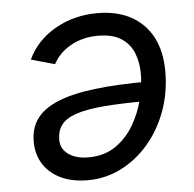

<svg xmlns="http://www.w3.org/2000/svg" viewBox="-45 -604 667 660"><g transform="rotate(-5 288.0 -273.5)"><path d="M314.5 -557.6Q381.8 -557.6 430.2 -531.2Q478.5 -504.9 504.2 -455.8Q529.8 -406.7 529.8 -337.4Q529.8 -265.6 506.8 -202.4Q483.9 -139.2 442.9 -91.1Q401.9 -43 347.9 -15.6Q293.9 11.7 231.9 11.7Q179.2 11.7 140.1 -6.6Q101.1 -24.9 79.6 -58.3Q58.1 -91.8 58.1 -137.2Q58.1 -183.1 81.8 -215.6Q105.5 -248 155.3 -268.6Q205.1 -289.1 283 -298.6Q360.8 -308.1 468.8 -308.1L457 -241.7Q367.7 -241.7 307.6 -236.6Q247.6 -231.4 212.2 -219.2Q176.8 -207 161.4 -186.5Q146 -166 146 -135.3Q146 -104 172.1 -85.2Q198.2 -66.4 240.7 -66.4Q295.9 -66.4 334.7 -93Q373.5 -119.6 397.9 -161.4Q422.4 -203.1 433.8 -249.8Q445.3 -296.4 445.3 -336.9Q445.3 -377 432.1 -409.4Q418.9 -441.9 389.2 -460.9Q359.4 -480 309.1 -480Q257.3 -480 216.3 -457.3Q175.3 -434.6 154.3 -395.5L72.8 -418.5Q103 -482.9 168.2 -520.3Q233.4 -557.6 314.5 -557.6Z"/></g></svg>

Font: Inter
Style: Italic
Weight: 400
Italic angle: -9.3988°
Designer: Rasmus Andersson
Foundry: rsms
Version: Version 4.001;git-66647c0bb